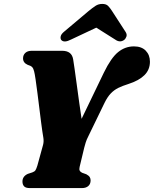

<svg xmlns="http://www.w3.org/2000/svg" viewBox="-20 -959 784 979"><path d="M442 -39.5Q442 -20.5 430 -10.2Q418 0 398 0H132Q111 0 102.8 -9Q94.5 -18 94.5 -33.5Q94.5 -60 122 -72.5L145 -80Q156.5 -84 161 -91.2Q165.5 -98.5 170.5 -114.5L199.5 -220Q204 -237 201.2 -255.5Q198.5 -274 195.5 -292Q193.5 -303.5 189.8 -334Q186 -364.5 181 -404.2Q176 -444 171 -483.8Q166 -523.5 161.5 -553.8Q157 -584 154 -595Q150.5 -610 143.8 -617Q137 -624 121 -628.5Q97.5 -639 97.5 -661.5Q97.5 -678.5 109 -689.2Q120.5 -700 141.5 -700H297Q346 -700 353 -656.5Q355.5 -642.5 360.2 -608.8Q365 -575 371 -530.5Q377 -486 383.5 -439.2Q390 -392.5 396 -353L509.5 -588.5Q546.5 -664.5 582.5 -693.5Q618.5 -722.5 663 -722.5Q702 -722.5 723.2 -700.5Q744.5 -678.5 744.5 -644.5Q744.5 -603.5 716.5 -575.8Q688.5 -548 635.5 -531Q605 -521.5 583.2 -510.8Q561.5 -500 544.8 -482.5Q528 -465 513 -434.5L431 -265.5Q421 -246 416.8 -231.8Q412.5 -217.5 409.5 -206L386 -108Q383 -95.5 386.5 -88.8Q390 -82 399 -78L420 -70.5Q433 -63.5 437.5 -56Q442 -48.5 442 -39.5ZM342.5 -757.5Q307 -739 292.5 -755Q287 -762 289.5 -773.8Q292 -785.5 307.5 -798L431.5 -902.5Q451.5 -919 466.8 -929Q482 -939 501.5 -939Q521 -939 531 -929Q541 -919 551.5 -902.5L620.5 -796Q628.5 -783.5 624.5 -772.2Q620.5 -761 612.5 -755Q591 -740 567 -757.5L471 -818Z"/></svg>

Font: Fraunces 72pt S050 Black
Style: Italic
Weight: 900
Italic angle: -16°
Version: Version 1.000; ttfautohint (v1.8.3)